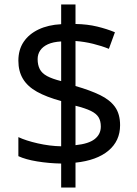

<svg xmlns="http://www.w3.org/2000/svg" viewBox="-20 -779 612 857"><path d="M253 -49Q198 -50 146 -58.5Q94 -67 62 -82V-167Q96 -151 149 -139Q202 -127 253 -126V-328Q187 -346 145 -369.5Q103 -393 82.5 -427Q62 -461 62 -508Q62 -557 85.5 -592Q109 -627 152 -647.5Q195 -668 253 -671V-759H317V-672Q370 -671 413.5 -660.5Q457 -650 493 -635L466 -561Q434 -574 395.5 -583.5Q357 -593 317 -596V-395Q383 -376 427 -354.5Q471 -333 493.5 -301.5Q516 -270 516 -220Q516 -150 464 -106.5Q412 -63 317 -53V58H253ZM317 -131Q376 -137 403 -158.5Q430 -180 430 -214Q430 -239 420 -255.5Q410 -272 385.5 -284Q361 -296 317 -307ZM253 -594Q217 -592 194 -581.5Q171 -571 159.5 -554Q148 -537 148 -515Q148 -489 157.5 -470.5Q167 -452 190 -439.5Q213 -427 253 -417Z"/></svg>

Font: Noto Sans Myanmar
Style: Regular
Weight: 400
Designer: Monotype Design Team
Foundry: Monotype Imaging Inc.
Version: Version 2.107